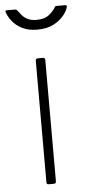

<svg xmlns="http://www.w3.org/2000/svg" viewBox="-72 -773 365 805"><g transform="rotate(-5 111.0 -371.0)"><path d="M131 -12Q131 -5 129 -2.5Q127 0 119 0H102Q95 0 93 -2Q91 -4 91 -10V-520Q91 -530 100 -530H122Q131 -530 131 -520ZM233 -742Q243 -742 240 -733Q236 -717 220 -697.5Q204 -678 176.5 -664Q149 -650 109 -650Q71 -650 45 -663.5Q19 -677 4 -696.5Q-11 -716 -17 -734Q-18 -736 -17.5 -739Q-17 -742 -13 -742H22Q27 -742 29 -740.5Q31 -739 34 -735Q39 -729 47 -718.5Q55 -708 70 -699.5Q85 -691 109 -691Q144 -691 162.5 -706.5Q181 -722 189 -736Q191 -740 193 -741Q195 -742 198 -742Z"/></g></svg>

Font: Libre Franklin Thin Thin
Style: Regular
Weight: 250
Version: Version 3.000